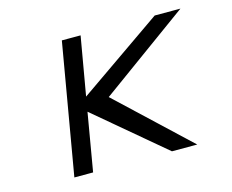

<svg xmlns="http://www.w3.org/2000/svg" viewBox="-86 -701 990 821"><g transform="rotate(-15 409.5 -290.0)"><path d="M379 -294 773 -580H659L286 -321L331 -580H248L148 0H231L275 -257L580 0H692Z"/></g></svg>

Font: Charger Monospace
Style: Regular
Weight: 400
Designer: Jasper
Foundry: Cannot Into Space Fonts
Version: Version 0.980